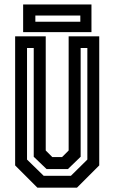

<svg xmlns="http://www.w3.org/2000/svg" viewBox="-20 -868 529 888"><path d="M153 0 50 -103V-700H191.5V-172L222 -141.5H267L297.5 -172V-700H439V-103L336 0ZM182 -55H308L384 -130V-646H353V-143L294 -86H195.5L136 -143V-646H105V-130ZM87 -719.5V-847.5H403V-719.5ZM143.5 -767.5H351.5V-796H143.5Z"/></svg>

Font: Tourney Condensed SemiBold
Style: Regular
Weight: 600
Width: 3
Designer: Tyler Finck
Foundry: Etcetera Type Co
Version: Version 1.010; ttfautohint (v1.8.3)